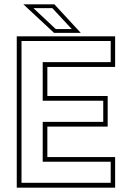

<svg xmlns="http://www.w3.org/2000/svg" viewBox="-20 -868 610 888"><path d="M57.5 0V-700H512.5V-558.5H199V-424H478V-282.5H199V-141.5H512.5V0ZM79.5 -22.5H492V-120H177.5V-304.5H457.5V-402H177.5V-580.5H492V-678.5H79.5ZM353.5 -716H230L88 -848H231.5ZM312 -733.5 222 -830.5H134.5L238 -733.5Z"/></svg>

Font: Tourney Thin ExtraLight
Style: Regular
Weight: 250
Version: Version 1.015